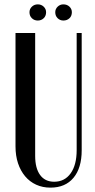

<svg xmlns="http://www.w3.org/2000/svg" viewBox="-20 -850 437 879"><path d="M141 -699V-136Q141 -80 163.5 -49Q186 -18 228 -18Q276 -18 303.5 -56.5Q331 -95 331 -163V-699H354V-162Q354 -81 316.5 -36Q279 9 211 9Q175 9 145.5 -4.5Q116 -18 95 -43Q74 -68 62.5 -102.5Q51 -137 51 -180V-699ZM115 -794Q115 -809 126 -819.5Q137 -830 153 -830Q169 -830 180 -819.5Q191 -809 191 -794Q191 -777 180 -766.5Q169 -756 153 -756Q137 -756 126 -766.5Q115 -777 115 -794ZM233 -794Q233 -809 244 -819.5Q255 -830 270 -830Q287 -830 298 -819.5Q309 -809 309 -794Q309 -777 298 -766.5Q287 -756 270 -756Q255 -756 244 -766.5Q233 -777 233 -794Z"/></svg>

Font: Moniqa SemBd Heading
Style: Regular
Weight: 600
Designer: Rajesh Rajput
Foundry: Rajesh Rajput
Version: Version 1.000